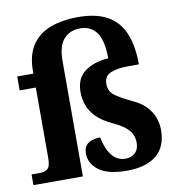

<svg xmlns="http://www.w3.org/2000/svg" viewBox="-86 -849 877 937"><g transform="rotate(-10 353.0 -380.0)"><path d="M469 10Q375 10 330 -23.5Q285 -57 285 -107Q285 -135 298 -149Q311 -163 330.5 -168Q350 -173 367 -173Q378 -115 404.5 -82Q431 -49 471 -49Q500 -49 519 -66.5Q538 -84 538 -116Q538 -140 529 -159Q520 -178 498.5 -195.5Q477 -213 437 -231Q389 -254 361.5 -281.5Q334 -309 322.5 -341Q311 -373 311 -407Q311 -476 357 -509Q403 -542 473 -546Q472 -638 443 -676Q414 -714 363 -714Q312 -714 281.5 -680Q251 -646 251 -573V0H6V-53H49Q70 -53 85 -64Q100 -75 100 -118V-467H20V-536H100V-546Q100 -630 134.5 -679Q169 -728 228 -749Q287 -770 360 -770Q453 -770 508.5 -738Q564 -706 589.5 -644Q615 -582 615 -491H559Q510 -491 476 -477.5Q442 -464 442 -424Q442 -389 467 -369Q492 -349 553 -320Q595 -301 619.5 -275Q644 -249 655 -219Q666 -189 666 -158Q666 -73 614 -31.5Q562 10 469 10Z"/></g></svg>

Font: Noto Serif NP Hmong
Style: Regular
Weight: 400
Designer: Dalton Maag Ltd
Foundry: Dalton Maag Ltd
Version: Version 1.001